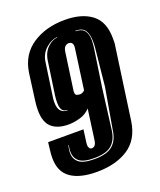

<svg xmlns="http://www.w3.org/2000/svg" viewBox="-118 -674 636 761"><g transform="rotate(-20 200.0 -293.0)"><path d="M160 12Q89 12 50.5 -15Q12 -42 12 -100Q12 -108 12.5 -115.5Q13 -123 14 -131L18 -165H167L160 -113Q160 -110 159.5 -107Q159 -104 159 -102Q159 -95 162 -90Q165 -83 173 -83Q181 -83 186.5 -89.5Q192 -96 194 -113L211 -237Q194 -218 168 -210.5Q142 -203 118 -203Q73 -203 48 -225Q23 -247 23 -298Q23 -316 26 -338L41 -450Q52 -523 108.5 -560.5Q165 -598 245 -598Q317 -598 358.5 -566Q400 -534 400 -465Q400 -457 400 -448Q400 -439 398 -430L356 -131Q345 -56 292.5 -22Q240 12 160 12ZM133 -257 134 -259Q115 -259 109 -275Q105 -283 105 -300Q105 -307 105.5 -314Q106 -321 107 -329L127 -468Q132 -503 153 -522.5Q174 -542 193 -542L194 -544Q172 -544 147 -523Q122 -502 117 -468L97 -329Q96 -323 95.5 -317Q95 -311 95 -306Q95 -279 105.5 -268Q116 -257 133 -257ZM168 -39Q222 -39 246 -60.5Q270 -82 275 -122L305 -295L321 -453Q322 -460 322 -466.5Q322 -473 322 -480Q322 -508 311.5 -525.5Q301 -543 271 -543L270 -541Q297 -541 308 -526Q319 -511 319 -485Q319 -470 316 -450L293 -295L271 -122Q266 -84 243 -63.5Q220 -43 168 -43Q124 -43 106 -58Q88 -73 88 -99Q88 -103 88 -107Q88 -111 89 -115L91 -127H89Q89 -123 88 -121Q86 -113 86 -110Q85 -106 85 -102Q85 -98 85 -94Q85 -69 103.5 -54Q122 -39 168 -39ZM202 -300Q208 -300 213.5 -303Q219 -306 222 -309L245 -476Q245 -478 245.5 -480.5Q246 -483 246 -484Q246 -497 241 -501.5Q236 -506 228 -506Q220 -506 213 -499.5Q206 -493 204 -476L182 -320V-316Q182 -304 190 -302Q198 -300 202 -300Z"/></g></svg>

Font: Alumni Sans Inline One
Style: Italic
Weight: 400
Italic angle: -8°
Designer: Robert E. Leuschke
Foundry: Robert E. Leuschke
Version: Version 1.100; ttfautohint (v1.8.3)